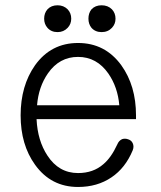

<svg xmlns="http://www.w3.org/2000/svg" viewBox="-20 -705 623 741"><path d="M432.6 -147.5Q409.2 -96.7 378.9 -71.3Q339.8 -37.1 281.2 -37.1Q207 -37.1 163.1 -104.5Q125 -162.1 121.1 -245.1H504.9V-259.8Q504.9 -374 448.2 -453.1Q385.7 -539.1 281.2 -539.1Q176.8 -539.1 115.2 -453.1Q59.6 -374 59.6 -259.8Q59.6 -146.5 115.2 -69.3Q176.8 16.6 281.2 16.6Q355.5 16.6 410.2 -20.5Q463.9 -56.6 492.2 -125Q498 -139.6 492.2 -152.3Q487.3 -163.1 475.6 -167Q462.9 -171.9 451.2 -168Q438.5 -162.1 432.6 -147.5ZM123 -298.8Q128.9 -370.1 165 -421.9Q209 -485.4 281.2 -485.4Q353.5 -485.4 398.4 -420.9Q434.6 -368.2 440.4 -298.8ZM202.1 -684.6Q177.7 -684.6 163.1 -668.9Q150.4 -654.3 150.4 -632.8Q150.4 -612.3 163.1 -597.7Q177.7 -581.1 202.1 -581.1Q225.6 -581.1 241.2 -597.7Q254.9 -612.3 254.9 -632.8Q254.9 -654.3 241.2 -668.9Q225.6 -684.6 202.1 -684.6ZM372.1 -684.6Q347.7 -684.6 333 -668.9Q321.3 -654.3 321.3 -632.8Q321.3 -612.3 333 -597.7Q347.7 -581.1 372.1 -581.1Q396.5 -581.1 412.1 -597.7Q425.8 -612.3 425.8 -632.8Q425.8 -654.3 412.1 -668.9Q396.5 -684.6 372.1 -684.6Z"/></svg>

Font: Gulim
Style: Regular
Weight: 400
Version: Version 2.21